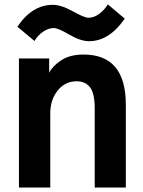

<svg xmlns="http://www.w3.org/2000/svg" viewBox="-20 -836 638 856"><path d="M57.6 -716.8Q123 -814.5 215.8 -814.5Q252.9 -814.5 304.7 -785.6Q356.4 -756.8 374 -756.8Q398.4 -756.8 421.9 -773.9Q445.3 -791 460.9 -816.4L536.1 -752.9Q466.8 -652.3 377 -652.3Q338.9 -652.3 289.1 -681.6Q239.3 -710.9 219.7 -710.9Q196.3 -710.9 172.4 -694.8Q148.4 -678.7 133.8 -653.3ZM64.5 0V-575.2H199.2V-511.7Q213.9 -541 252.4 -566.9Q291 -592.8 352.5 -592.8Q541 -592.8 541 -369.1V0H402.3V-352.5Q402.3 -418.9 381.8 -446.3Q361.3 -473.6 321.3 -473.6Q270.5 -473.6 237.3 -432.6Q204.1 -391.6 204.1 -330.1V0Z"/></svg>

Font: Gothic A1 ExtraBold
Style: Regular
Weight: 800
Designer: HanYang I&C Co.,Ltd.
Foundry: HanYang I&C Co.,Ltd.
Version: Version 2.50